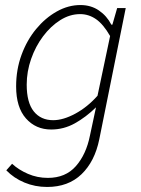

<svg xmlns="http://www.w3.org/2000/svg" viewBox="-20 -512 561 762"><path d="M167 230Q119 230 77 212.5Q35 195 5 164L28 138Q54 162 91 178Q128 194 170 194Q240 194 281 147.5Q322 101 337 26L361 -86Q321 -47 277 -22.5Q233 2 183 2Q122 2 83 -42Q44 -86 44 -169Q44 -236 65.5 -294.5Q87 -353 123.5 -397Q160 -441 205.5 -466.5Q251 -492 299 -492Q341 -492 372.5 -470.5Q404 -449 422 -414H426L445 -480H479L374 41Q356 129 303.5 179.5Q251 230 167 230ZM191 -35Q231 -35 279 -61Q327 -87 367 -132L417 -369Q390 -416 361 -436Q332 -456 298 -456Q257 -456 219 -432Q181 -408 151 -368Q121 -328 103.5 -278Q86 -228 86 -176Q86 -105 114 -70Q142 -35 191 -35Z"/></svg>

Font: Source Sans 3 Light
Style: Italic
Weight: 300
Italic angle: -11°
Designer: Paul D. Hunt
Foundry: Adobe
Version: Version 3.046;hotconv 1.0.118;makeotfexe 2.5.65603